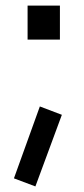

<svg xmlns="http://www.w3.org/2000/svg" viewBox="-20 -512 302 689"><path d="M107 157 30 128 123 -130 202 -100ZM79 -370V-492H195V-370Z"/></svg>

Font: SVN-Sora Variable
Style: Regular
Weight: 400
Designer: Jonathan Barnbrook, Julián Moncada
Foundry: Barnbrook Fonts
Version: Version 2.000 - Viet hoa boi STYLEno.1 Fonts